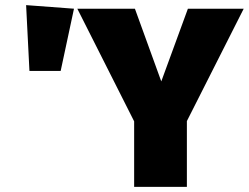

<svg xmlns="http://www.w3.org/2000/svg" viewBox="-20 -730 972 750"><path d="M932 -696 710 -257V0H504V-256L282 -696H507L610 -412L714 -696ZM82 -710 269 -696 217 -453H95Z"/></svg>

Font: Fira Sans Black
Style: Regular
Weight: 900
Designer: Carrois Corporate & Edenspiekermann AG
Foundry: Carrois Corporate GbR & Edenspiekermann AG
Version: Version 4.203